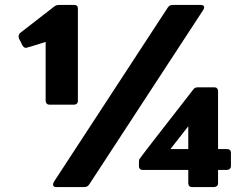

<svg xmlns="http://www.w3.org/2000/svg" viewBox="-20 -754 981 774"><path d="M321 0H207Q194 0 194 -9Q194 -13 196 -19L656 -723Q663 -734 675 -734H789Q803 -734 803 -725Q803 -721 800 -715L340 -11Q333 0 321 0ZM280 -332H179Q166 -332 164 -347V-585Q88 -561 85 -561Q77 -561 71 -570L56 -600L55 -607Q55 -615 61 -621L199 -728Q207 -734 217 -734H280Q294 -734 294 -719V-347Q294 -334 280 -332ZM844 0H753Q740 0 739 -15V-69H554Q541 -69 540 -84Q540 -107 541 -111Q542 -115 759 -393Q765 -402 777 -402H844Q858 -402 859 -387V-153H896Q910 -153 911 -139V-84Q911 -71 896 -69H859V-15Q859 -2 844 0ZM739 -153V-245L667 -153Z"/></svg>

Font: YamahaIndonesia935. App XBold
Style: Regular
Weight: 800
Designer: Dalton Maag Ltd
Foundry: Dalton Maag Ltd
Version: Version 1.002; January 01, 2024; Regular/Italic